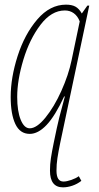

<svg xmlns="http://www.w3.org/2000/svg" viewBox="-20 -566 425 826"><path d="M195 168Q195 141 199 114.5Q203 88 211 49Q226 -25 235 -60.5Q244 -96 259 -151H256Q217 -67 180.5 -28.5Q144 10 108 10Q66 10 46 -32.5Q26 -75 26 -149Q26 -232 56 -325.5Q86 -419 140.5 -482.5Q195 -546 264 -546Q289 -546 304.5 -537.5Q320 -529 332 -508L356 -542H364L239 49Q231 88 227 114.5Q223 141 223 168Q223 215 253 215Q267 215 287 208Q307 201 319 192L330 212Q312 226 291 233Q270 240 251 240Q195 240 195 168ZM288 -307 323 -474Q314 -497 297.5 -509Q281 -521 259 -521Q201 -521 154 -459Q107 -397 80.5 -309Q54 -221 54 -149Q54 -88 69 -51Q84 -14 108 -14Q138 -14 175.5 -60Q213 -106 244 -175Q275 -244 288 -307Z"/></svg>

Font: Noto Serif CondThin
Style: Italic
Weight: 250
Width: 3
Italic angle: -12°
Designer: Monotype Design Team
Foundry: Monotype Imaging Inc.
Version: Version 1.001